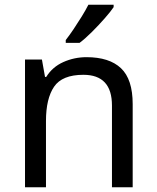

<svg xmlns="http://www.w3.org/2000/svg" viewBox="-20 -786 658 806"><path d="M343 -546Q439 -546 488 -499.5Q537 -453 537 -349V0H450V-343Q450 -472 330 -472Q241 -472 207 -422Q173 -372 173 -278V0H85V-536H156L169 -463H174Q200 -505 246 -525.5Q292 -546 343 -546ZM457 -756Q445 -738 420 -709.5Q395 -681 366.5 -652.5Q338 -624 314 -606H256V-618Q271 -637 288.5 -663Q306 -689 323 -716.5Q340 -744 351 -766H457Z"/></svg>

Font: Noto Sans Linear A
Style: Regular
Weight: 400
Designer: Monotype Design Team
Foundry: Monotype Imaging Inc.
Version: Version 2.002; ttfautohint (v1.8.4.7-5d5b)